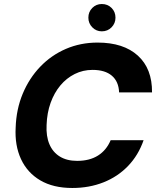

<svg xmlns="http://www.w3.org/2000/svg" viewBox="-20 -924 785 956"><path d="M340 12Q245 12 180.5 -26Q116 -64 84.5 -132Q53 -200 58 -289Q61 -380 93 -457Q125 -534 180 -591.5Q235 -649 308 -680.5Q381 -712 466 -712Q595 -712 666.5 -647Q738 -582 737 -464H573Q571 -518 537 -547Q503 -576 441 -576Q393 -576 352 -555.5Q311 -535 280.5 -498.5Q250 -462 232 -412Q214 -362 212 -302Q209 -246 226 -206Q243 -166 278 -144.5Q313 -123 364 -123Q426 -123 468 -149.5Q510 -176 531 -226H695Q669 -151 617.5 -97.5Q566 -44 495 -16Q424 12 340 12ZM487 -768Q459 -768 439.5 -788Q420 -808 420 -836Q420 -865 439.5 -884.5Q459 -904 487 -904Q516 -904 535.5 -884.5Q555 -865 555 -836Q555 -808 535.5 -788Q516 -768 487 -768Z"/></svg>

Font: DM Sans Black
Style: Italic
Weight: 900
Italic angle: -10°
Designer: Colophon Foundry, Jonny Pinhorn
Foundry: Colophon Foundry
Version: Version 4.004;gftools[0.9.30]